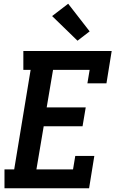

<svg xmlns="http://www.w3.org/2000/svg" viewBox="-20 -1008 640 1028"><path d="M4 0V-101H56L144 -634H105V-735H578L550 -562H448L460 -634H264L230 -433H439L422 -332H214L175 -101H371L383 -173H485L457 0ZM395 -790 259 -922 345 -988 460 -840Z"/></svg>

Font: Iosevka Curly Slab ExObl
Style: Bold
Weight: 700
Width: 7
Italic angle: -9°
Monospace: yes
Designer: Belleve Invis
Foundry: Belleve Invis
Version: Version 11.0.0; ttfautohint (v1.8.3)